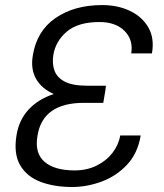

<svg xmlns="http://www.w3.org/2000/svg" viewBox="-20 -742 658 772"><path d="M397.4 -340.9 395.2 -328.5H319.2Q151.6 -329.2 130.7 -196Q118.6 -126.4 158.9 -91.6Q199.2 -56.8 279.8 -56.8Q329.2 -56.8 368.3 -76Q407.3 -95.2 432.2 -127.3Q457 -159.4 463.4 -197.4H545.8Q533.7 -125 490.4 -79.2Q447.1 -33.4 388.1 -11.7Q329.2 9.9 269.9 9.9Q198.2 9.9 143.1 -10.8Q88.1 -31.6 61.1 -77.6Q34.1 -123.6 46.5 -198.9Q56.5 -259.9 95.2 -301.7Q133.9 -343.4 196.4 -364Q148.4 -384.9 125.5 -424.2Q102.6 -463.4 111.9 -518.5Q127.5 -617.5 203.3 -669.6Q279.1 -721.6 390.6 -721.6Q453.8 -721.6 503 -698Q552.2 -674.4 576.9 -630.9Q601.6 -587.4 590.9 -527.3H507.5Q516.7 -581.3 481 -617.4Q445.3 -653.4 380.3 -653.4Q294 -653.4 248.9 -615.1Q203.8 -576.7 194.6 -521.7Q188.9 -486.5 199 -458.3Q209.2 -430 240.6 -413.7Q272 -397.4 329.5 -397.4H406.2L404.1 -383.5H404.5L398.1 -345.2Z"/></svg>

Font: Inter Light  BETA
Style: Italic
Weight: 300
Italic angle: 9.39999°
Designer: Rasmus Andersson
Foundry: rsms
Version: Version 3.011;git-f93a4a705